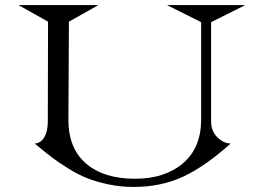

<svg xmlns="http://www.w3.org/2000/svg" viewBox="-20 -720 1020 755"><path d="M54.2 -700.2H363.8V-698.2L251 -634.8L249 -251Q248.5 -137.2 318.1 -77.1Q387.7 -17.1 511.2 -17.1Q627.9 -17.1 699.5 -77.9Q771 -138.7 771 -251V-632.8L638.2 -699.2V-700.2H942.9V-699.2L810.1 -632.8V-242.2Q810.1 -204.6 834.7 -180.2Q859.4 -155.8 887.2 -155.8Q786.6 -65.4 699.7 -25.1Q612.8 15.1 504.9 15.1Q454.1 15.1 406.7 5.1Q359.4 -4.9 323.5 -19Q287.6 -33.2 247.6 -58.1Q207.5 -83 180.9 -103.5Q154.3 -124 116.2 -155.8Q138.7 -155.8 153.3 -179Q168 -202.1 168 -242.2L168.9 -634.8L54.2 -699.2Z"/></svg>

Font: Messapia
Style: Regular
Weight: 400
Designer: Luca Marsano
Foundry: Collletttivo
Version: Version 1.000;FEAKit 1.0